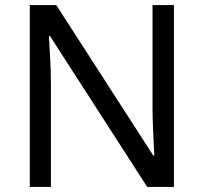

<svg xmlns="http://www.w3.org/2000/svg" viewBox="-20 -734 800 754"><path d="M663 0H558L176 -593H172Q174 -558 177 -506Q180 -454 180 -399V0H97V-714H201L582 -123H586Q585 -139 583.5 -171Q582 -203 580.5 -241Q579 -279 579 -311V-714H663Z"/></svg>

Font: Noto Sans Phoenician
Style: Regular
Weight: 400
Designer: Monotype Design Team
Foundry: Monotype Imaging Inc.
Version: Version 2.001; ttfautohint (v1.8.4.7-5d5b)